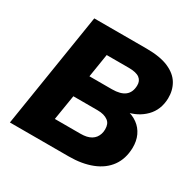

<svg xmlns="http://www.w3.org/2000/svg" viewBox="-156 -864 1026 1023"><g transform="rotate(30 357.5 -352.5)"><path d="M29 0 141 -705H463Q547 -705 598.5 -682.5Q650 -660 673 -621Q696 -582 695 -532Q693 -461 648 -415.5Q603 -370 533 -357V-369Q574 -361 603.5 -339.5Q633 -318 648.5 -284.5Q664 -251 663 -208Q661 -141 627.5 -94.5Q594 -48 533 -24Q472 0 391 0ZM227 -136H385Q405 -136 421 -139.5Q437 -143 449.5 -150.5Q462 -158 470 -168.5Q478 -179 482.5 -192.5Q487 -206 487 -222Q487 -239 482 -251.5Q477 -264 465.5 -272.5Q454 -281 438 -285.5Q422 -290 400 -290H252ZM273 -425H411Q464 -425 490.5 -446Q517 -467 518 -509Q519 -538 498.5 -553.5Q478 -569 432 -569H296Z"/></g></svg>

Font: Nunito Sans 11pt Black
Style: Italic
Weight: 900
Italic angle: -9°
Version: Version 3.101;gftools[0.9.27]